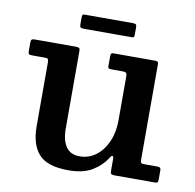

<svg xmlns="http://www.w3.org/2000/svg" viewBox="-77 -742 845 832"><g transform="rotate(10 346.0 -326.0)"><path d="M108.5 -151V-432.5Q108.5 -442.5 105.8 -446.2Q103 -450 93.5 -450H37.5Q26.5 -450 22.5 -452.5Q18.5 -455 18.5 -465.5V-501Q18.5 -513 21.8 -516.5Q25 -520 36.5 -520H215Q226.5 -520 230.5 -517.5Q234.5 -515 234.5 -503.5V-163.5Q234.5 -112.5 253.8 -83.8Q273 -55 314.5 -55Q354.5 -55 386 -79Q417.5 -103 435.5 -144.2Q453.5 -185.5 453.5 -237V-432Q453.5 -443.5 449.2 -446.8Q445 -450 434 -450H385Q377 -450 373.2 -451.8Q369.5 -453.5 369.5 -461.5V-504Q369.5 -513.5 372 -516.8Q374.5 -520 383 -520H566Q575 -520 577.2 -516.5Q579.5 -513 579.5 -504V-88Q579.5 -75.5 582.8 -72.8Q586 -70 598.5 -70H653.5Q660.5 -70 665 -67.5Q669.5 -65 669.5 -57V-17.5Q669.5 -7 667.2 -3.5Q665 0 655 0H477.5Q465.5 0 462.5 -3.8Q459.5 -7.5 459.5 -20V-72Q459.5 -78.5 455.5 -81Q451.5 -83.5 445.5 -74Q421.5 -35.5 381.5 -11.2Q341.5 13 276.5 13Q183.5 13 146 -29Q108.5 -71 108.5 -151ZM218.5 -618.5V-650Q218.5 -657 220.2 -660.2Q222 -663.5 228.5 -663.5H441.5Q451 -663.5 454.8 -660.8Q458.5 -658 458.5 -648V-617.5Q458.5 -609.5 457 -606Q455.5 -602.5 447.5 -602.5H236Q226.5 -602.5 222.5 -605.2Q218.5 -608 218.5 -618.5Z"/></g></svg>

Font: Besley SemiBold
Style: Regular
Weight: 600
Designer: Owen Earl
Foundry: indestructible type*
Version: Version 2.001; ttfautohint (v1.8.3)